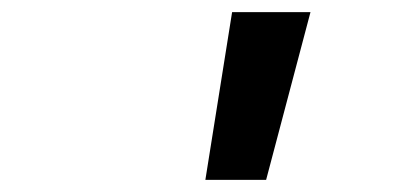

<svg xmlns="http://www.w3.org/2000/svg" viewBox="-20 -772 690 316"><path d="M362 -752H491L418 -476H318Z"/></svg>

Font: Azeret Mono Medium
Style: Italic
Weight: 500
Italic angle: -12°
Designer: Martin Vácha
Foundry: Displaay
Version: Version 1.000; Glyphs 3.0.3, build 3074